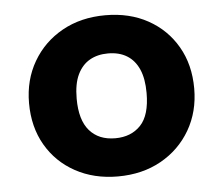

<svg xmlns="http://www.w3.org/2000/svg" viewBox="-43 -539 699 602"><g transform="rotate(-5 307.0 -238.5)"><path d="M305 15Q230 15 171.5 -17Q113 -49 80 -106Q47 -163 47 -238Q47 -311 80.5 -368.5Q114 -426 173 -459Q232 -492 309 -492Q385 -492 443 -460Q501 -428 534 -371Q567 -314 567 -239Q567 -166 533.5 -108.5Q500 -51 441 -18Q382 15 305 15ZM307 -105Q357 -105 387 -136.5Q417 -168 417 -238Q417 -283 404 -312.5Q391 -342 366.5 -357Q342 -372 307 -372Q274 -372 249.5 -358Q225 -344 211 -315Q197 -286 197 -239Q197 -172 226 -138.5Q255 -105 307 -105Z"/></g></svg>

Font: Intel One Mono Light
Style: Regular
Weight: 300
Monospace: yes
Designer: Fred Shallcrass
Foundry: Frere-Jones Type LLC
Version: Version 1.004